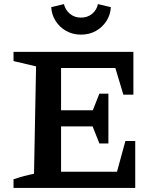

<svg xmlns="http://www.w3.org/2000/svg" viewBox="-20 -917 758 937"><path d="M592 -229H640V0H46V-42Q72 -51 96.5 -57.5Q121 -64 146 -69L156 -593L46 -619V-664H631V-455H582L543 -585H224L278 -639V-379H433L465 -460H509V-217H465L432 -300H278V-26L224 -79H551ZM375 -748Q335 -748 303 -766Q271 -784 251.5 -814.5Q232 -845 230 -882L292 -897Q299 -868 321.5 -849.5Q344 -831 375 -831Q407 -831 429.5 -849.5Q452 -868 458 -897L521 -882Q519 -845 499.5 -814.5Q480 -784 448 -766Q416 -748 375 -748Z"/></svg>

Font: Piazzolla Thin
Style: Bold
Weight: 700
Version: Version 2.005